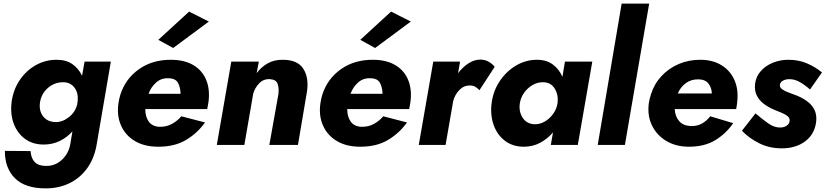

<svg xmlns="http://www.w3.org/2000/svg" viewBox="-20 -800 4558 1060"><path d="M44 -236Q36 -170 56 -117Q76 -64 118.5 -33Q161 -2 222 -2Q269 -2 309.5 -21.5Q350 -41 380 -75L369 -10Q361 45 323 81Q285 117 234 116Q192 116 171.5 94.5Q151 73 149 34L7 33Q6 127 62 183.5Q118 240 232 240Q306 240 365.5 210.5Q425 181 464 125Q503 69 515 -10L592 -460H447L433 -382Q414 -422 379.5 -446Q345 -470 292 -470Q231 -470 178 -440.5Q125 -411 89 -358Q53 -305 44 -236ZM201 -236Q209 -284 245 -315Q281 -346 329 -346Q368 -346 390.5 -317Q413 -288 409 -244L406 -223Q395 -180 359.5 -152.5Q324 -125 285 -126Q240 -128 217 -159Q194 -190 201 -236Z M800 -282Q814 -320 842.5 -345Q871 -370 911 -368Q950 -367 963 -342Q976 -317 977 -282ZM782 -198H1124Q1126 -209 1128 -219.5Q1130 -230 1131 -237Q1140 -306 1118.5 -358.5Q1097 -411 1047.5 -440.5Q998 -470 923 -470Q820 -470 746.5 -417.5Q673 -365 645 -279Q641 -267 638.5 -255Q636 -243 634 -230Q624 -162 648 -107.5Q672 -53 724.5 -21.5Q777 10 854 10Q944 10 1006.5 -27Q1069 -64 1112 -124L981 -158Q960 -133 929.5 -116Q899 -99 860 -100Q820 -102 801 -129Q782 -156 782 -198ZM1133 -681 1024 -736 854 -580 936 -535Z M1517 -280 1467 0H1625L1675 -296Q1686 -371 1654.5 -420.5Q1623 -470 1540 -470Q1492 -470 1456.5 -449.5Q1421 -429 1397 -396L1409 -460H1257L1177 0H1329L1378 -283Q1387 -315 1411 -340Q1435 -365 1470 -363Q1505 -361 1513 -336.5Q1521 -312 1517 -280Z M1915 -282Q1929 -320 1957.5 -345Q1986 -370 2026 -368Q2065 -367 2078 -342Q2091 -317 2092 -282ZM1897 -198H2239Q2241 -209 2243 -219.5Q2245 -230 2246 -237Q2255 -306 2233.5 -358.5Q2212 -411 2162.5 -440.5Q2113 -470 2038 -470Q1935 -470 1861.5 -417.5Q1788 -365 1760 -279Q1756 -267 1753.5 -255Q1751 -243 1749 -230Q1739 -162 1763 -107.5Q1787 -53 1839.5 -21.5Q1892 10 1969 10Q2059 10 2121.5 -27Q2184 -64 2227 -124L2096 -158Q2075 -133 2044.5 -116Q2014 -99 1975 -100Q1935 -102 1916 -129Q1897 -156 1897 -198ZM2248 -681 2139 -736 1969 -580 2051 -535Z M2627 -302 2711 -431Q2698 -448 2677.5 -459.5Q2657 -471 2632 -471Q2598 -471 2566 -450Q2534 -429 2509 -396L2520 -460H2372L2292 0H2440L2482 -242Q2491 -277 2516 -303Q2541 -329 2575 -328Q2592 -328 2604.5 -320.5Q2617 -313 2627 -302Z M2694 -230Q2686 -164 2705.5 -109.5Q2725 -55 2768 -22.5Q2811 10 2872 10Q2921 10 2961.5 -11.5Q3002 -33 3033 -69L3021 0H3170L3250 -460H3099L3085 -376Q3067 -418 3032 -444Q2997 -470 2944 -470Q2883 -470 2829.5 -438.5Q2776 -407 2739.5 -353Q2703 -299 2694 -230ZM2850 -230Q2855 -262 2874 -288.5Q2893 -315 2921 -331Q2949 -347 2980 -346Q3022 -345 3043 -310Q3064 -275 3058 -230Q3053 -198 3034 -171.5Q3015 -145 2988.5 -129.5Q2962 -114 2933 -114Q2888 -115 2865.5 -150Q2843 -185 2850 -230Z M3412 -780 3280 0H3430L3564 -780Z M3722 -284Q3736 -318 3765 -340Q3794 -362 3834 -362Q3873 -362 3891 -339Q3909 -316 3910 -284ZM3705 -198H4044Q4046 -209 4048 -219L4050 -237Q4058 -306 4034.5 -358.5Q4011 -411 3962.5 -440.5Q3914 -470 3846 -470Q3782 -470 3727 -446.5Q3672 -423 3632 -380Q3592 -337 3574 -280Q3570 -268 3567 -255.5Q3564 -243 3562 -230Q3553 -162 3579.5 -107.5Q3606 -53 3659 -21.5Q3712 10 3784 10Q3870 10 3929.5 -26.5Q3989 -63 4028 -120L3901 -158Q3882 -133 3855.5 -118Q3829 -103 3794 -104Q3751 -106 3729 -132Q3707 -158 3705 -198Z M4151 -174 4076 -78Q4117 -36 4172.5 -8.5Q4228 19 4296 19Q4373 19 4425 -19.5Q4477 -58 4486 -128Q4490 -167 4476 -194.5Q4462 -222 4436.5 -240.5Q4411 -259 4380 -272Q4360 -280 4337 -288Q4314 -296 4298.5 -307Q4283 -318 4286 -334Q4289 -348 4304 -355.5Q4319 -363 4338 -363Q4368 -363 4396.5 -346.5Q4425 -330 4452 -306L4518 -400Q4482 -430 4435.5 -450Q4389 -470 4333 -470Q4287 -470 4247.5 -454Q4208 -438 4181.5 -409Q4155 -380 4149 -340Q4144 -301 4158 -273Q4172 -245 4198.5 -225.5Q4225 -206 4257 -193Q4276 -185 4296 -177Q4316 -169 4329 -158Q4342 -147 4339 -130Q4337 -115 4322 -105.5Q4307 -96 4288 -96Q4255 -95 4220.5 -119.5Q4186 -144 4151 -174Z"/></svg>

Font: Jost* 700 Bold Italic
Style: Bold Italic
Weight: 700
Italic angle: -10°
Version: Version 3.200; ttfautohint (v0.97) -l 8 -r 50 -G 200 -x 14 -